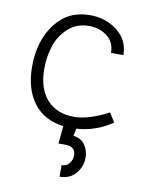

<svg xmlns="http://www.w3.org/2000/svg" viewBox="-84 -575 688 869"><g transform="rotate(10 260.0 -140.0)"><path d="M287 5 280 39Q315 43 333 68.5Q351 94 351 127Q351 168 324 200Q297 232 250 232V179Q272 179 285 163Q298 147 298 126Q298 85 250 85H219L227 4Q136 -8 88.5 -72Q41 -136 41 -238Q41 -356 100 -434Q159 -512 259 -512Q333 -512 386 -470Q439 -428 439 -360H382Q382 -409 347.5 -436Q313 -463 263 -463Q207 -463 168 -427.5Q129 -392 113 -342.5Q97 -293 97 -237Q97 -147 142 -96.5Q187 -46 267 -46Q333 -46 425 -94L451 -52Q374 0 287 5Z"/></g></svg>

Font: Bellota
Style: Regular
Weight: 400
Designer: Kemie Guaida
Foundry: Kemie Guaida
Version: Version 1.000;PS 002.000;hotconv 1.0.70;makeotf.lib2.5.58329